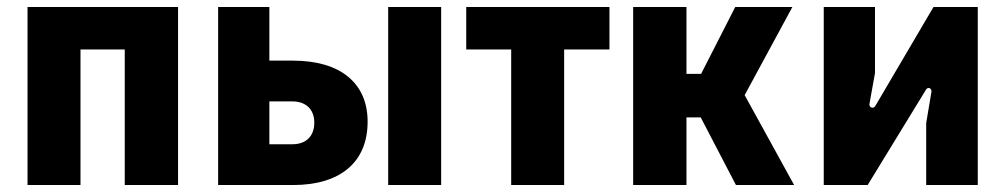

<svg xmlns="http://www.w3.org/2000/svg" viewBox="-20 -531 2884 551"><path d="M59 0H211V-389H338V0H491V-511H59Z M1094 0H1246V-511H1094ZM606 0H821C956 0 1035 -65 1035 -182C1035 -293 956 -357 821 -357H753V-511H606ZM819 -117H753V-240H819C858 -240 882 -217 882 -179C882 -140 858 -117 819 -117Z M1447 0H1599V-389H1729V-511H1318V-389H1447Z M1797 0H1950V-194H1991L2092 0H2259L2117 -258L2254 -511H2090L1992 -319H1950V-511H1797Z M2344 0H2470L2637 -273C2643 -284 2655 -277 2653 -267L2638 -178V0H2786V-511H2659L2492 -227C2486 -217 2474 -223 2475 -232L2491 -321V-511H2344Z"/></svg>

Font: Finlandica
Style: Bold
Weight: 700
Designer: Niklas Ekholm, Juho Hiilivirta, Jaakko Suomalainen
Foundry: Helsinki Type Studio
Version: Version 2.000;Glyphs 3.2 (3202)